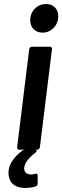

<svg xmlns="http://www.w3.org/2000/svg" viewBox="-20 -743 309 953"><path d="M65 -12 125 -499Q126 -504 129.5 -507.5Q133 -511 138 -511H228Q233 -511 236 -507.5Q239 -504 238 -499L178 -12Q177 -7 173.5 -3.5Q170 0 165 0H76Q65 0 65 -12ZM130 -642Q130 -677 153 -700Q176 -723 209 -723Q236 -723 252.5 -706.5Q269 -690 269 -663Q269 -628 246 -604.5Q223 -581 192 -581Q164 -581 147 -598Q130 -615 130 -642ZM158 182Q134 190 105 190Q73 190 50.5 175.5Q28 161 23 128L22 116Q22 57 90 5Q97 0 105 0H153Q162 0 162 6Q162 9 156 15Q130 34 115 54.5Q100 75 100 93Q100 108 109.5 115.5Q119 123 135 123Q144 123 154 120L159 119Q167 119 167 129V167Q167 178 158 182Z"/></svg>

Font: Barlow SemiBold
Style: Italic
Weight: 600
Italic angle: -7°
Designer: Jeremy Tribby
Foundry: Tribby Type
Version: Version 1.408